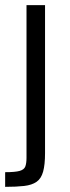

<svg xmlns="http://www.w3.org/2000/svg" viewBox="-27 -530 271 746"><path d="M-7 196V139Q32 139 49.5 134Q67 129 71.5 116.5Q76 104 76 83V-510H148V65Q148 110 140.5 137Q133 164 115 176.5Q97 189 67 192.5Q37 196 -7 196Z"/></svg>

Font: Saira SemiCondensed
Style: Regular
Weight: 400
Width: 4
Designer: Hector Gatti with collaboration of the Omnibus-Type team
Foundry: Omnibus-Type
Version: Version 1.101